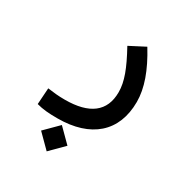

<svg xmlns="http://www.w3.org/2000/svg" viewBox="-163 -429 913 955"><g transform="rotate(30 293.0 48.5)"><path d="M201.2 230C391.1 230 502.4 133.8 502.4 -38.1C502.4 -116.2 471.7 -202.1 410.2 -302.2L321.8 -256.3C376 -157.7 399.9 -94.7 399.9 -34.7C399.9 76.7 326.2 131.3 186.5 131.3C147.5 131.3 124 128.4 86.9 123.5L80.6 217.3C116.7 227.1 148.9 230 201.2 230ZM236.8 398.9 312.5 323.2 236.8 247.6 161.1 323.2Z"/></g></svg>

Font: CaskaydiaCove Nerd Font
Style: Regular
Weight: 400
Designer: Aaron Bell
Foundry: Saja Typeworks
Version: Version 2111.1;Nerd Fonts 2.3.3